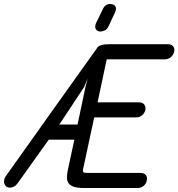

<svg xmlns="http://www.w3.org/2000/svg" viewBox="-61 -947 899 968"><path d="M458 -902Q470 -927 495 -927L500 -926Q506 -926 512 -923Q518 -920 521.5 -913.5Q525 -907 523 -895Q522 -892 520 -888L517 -880L485 -812Q478 -798 465.5 -793Q453 -788 445 -788Q432 -788 424.5 -797Q417 -806 420 -820Q421 -826 423 -830ZM787 -724Q803 -724 812 -713Q821 -702 817 -686Q813 -669 800 -658.5Q787 -648 771 -648H477L431 -431H642Q658 -431 666.5 -419.5Q675 -408 672 -393Q668 -376 655 -365.5Q642 -355 626 -355H414L357 -90Q356 -83 359.5 -79Q363 -75 379 -75H649Q665 -75 674 -64.5Q683 -54 679 -37Q676 -20 662.5 -9.5Q649 1 633 1H363Q328 1 309.5 -6Q291 -13 283.5 -25Q276 -37 276.5 -53.5Q277 -70 281 -90L314 -243H185L27 -22Q20 -12 10 -6.5Q0 -1 -10 -1Q-27 -1 -35 -13Q-43 -25 -40 -39Q-39 -48 -33 -57L198 -382L430 -707L428 -706Q442 -724 486 -724ZM381 -551 363 -508 238 -319H330L370 -509Z"/></svg>

Font: VDS Compensated
Style: Light Italic
Weight: 300
Italic angle: -12°
Designer: artmaker
Foundry: artmaker
Version: Version 1.000 2012 initial release